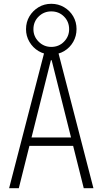

<svg xmlns="http://www.w3.org/2000/svg" viewBox="-20 -991 540 1011"><path d="M28 0 217 -730H283L472 0H421L252 -674H248L79 0ZM114 -223V-267H386V-223ZM250 -704Q213 -704 183 -722Q153 -740 135 -770.5Q117 -801 117 -837Q117 -875 135 -905Q153 -935 183 -953Q213 -971 250 -971Q287 -971 317.5 -953Q348 -935 365.5 -905Q383 -875 383 -838Q383 -801 365.5 -770.5Q348 -740 318 -722Q288 -704 250 -704ZM250 -744Q290 -744 317 -771.5Q344 -799 344 -837Q344 -877 317 -904Q290 -931 250 -931Q211 -931 183.5 -904Q156 -877 156 -837Q156 -799 183.5 -771.5Q211 -744 250 -744Z"/></svg>

Font: M PLUS Code Latin Light
Style: Regular
Weight: 300
Designer: Coji Morishita
Foundry: UNDERFOREST DESIGN
Version: Version 1.002; ttfautohint (v1.8.3)